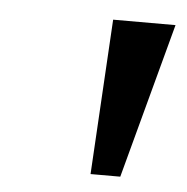

<svg xmlns="http://www.w3.org/2000/svg" viewBox="-34 -761 343 352"><g transform="rotate(5 138.0 -585.0)"><path d="M144.5 -441.9 161.1 -727.5H275.9L199.2 -441.9Z"/></g></svg>

Font: Inter 28pt Medium
Style: Italic
Weight: 500
Italic angle: -9.3988°
Designer: Rasmus Andersson
Foundry: rsms
Version: Version 4.001;git-66647c0bb